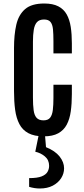

<svg xmlns="http://www.w3.org/2000/svg" viewBox="-20 -761 475 1084"><path d="M227.5 8.8Q173.8 8.8 140.4 -9Q106.9 -26.9 89.4 -60.5Q71.8 -94.2 65.4 -141.4Q59.1 -188.5 59.1 -246.6V-489.7Q59.1 -564.9 72 -621.3Q85 -677.7 121.6 -709.5Q158.2 -741.2 230 -741.2Q278.3 -741.2 309.1 -725.3Q339.8 -709.5 356.4 -679.9Q373 -650.4 379.4 -608.9Q385.7 -567.4 385.7 -516.6V-459.5H281.7V-528.3Q281.7 -568.4 279.1 -595.7Q276.4 -623 265.1 -637Q253.9 -650.9 228.5 -650.9Q202.1 -650.9 188.7 -636Q175.3 -621.1 170.7 -592.8Q166 -564.5 166 -525.9V-210.4Q166 -167.5 169.9 -138.7Q173.8 -109.9 186.8 -95.7Q199.7 -81.5 225.6 -81.5Q251.5 -81.5 263.2 -96.7Q274.9 -111.8 278.3 -140.4Q281.7 -168.9 281.7 -208.5V-282.7H385.7V-230Q385.7 -176.3 379.6 -132.6Q373.5 -88.9 356.9 -57.4Q340.3 -25.9 308.8 -8.5Q277.3 8.8 227.5 8.8ZM205.1 303.2Q174.8 303.2 144.5 293.9V244.6Q190.9 244.6 215.1 234.9Q239.3 225.1 248.3 209.2Q257.3 193.4 257.3 175.3Q257.3 142.1 233.4 122.1Q209.5 102.1 179.2 95.7L198.7 0H233.9L239.7 69.8Q291.5 90.8 316.7 122.8Q341.8 154.8 341.8 189Q341.8 219.2 325 245.4Q308.1 271.5 277.6 287.4Q247.1 303.2 205.1 303.2Z"/></svg>

Font: Antonio Medium
Style: Regular
Weight: 500
Designer: Vernon Adams
Foundry: Vernon Adams
Version: Version 1.002